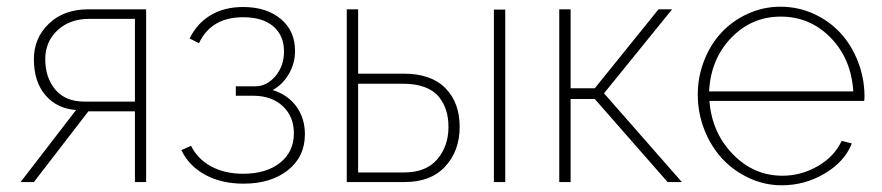

<svg xmlns="http://www.w3.org/2000/svg" viewBox="-20 -548 2655 578"><path d="M42 0 209 -216.8Q150.9 -221.2 116.5 -261.7Q82 -302.2 82 -370.1Q82 -433.6 127.2 -476.8Q172.4 -520 246.1 -520H419.9V0H386.2V-212.9H246.1L82 0ZM233.9 -242.2H386.2V-491.2H249Q189.9 -491.2 153.1 -456.8Q116.2 -422.4 116.2 -370.1Q116.2 -314.5 146.5 -278.3Q176.8 -242.2 233.9 -242.2Z M712.9 4.9Q647 4.9 597.9 -21.7Q548.8 -48.3 525.9 -96.2L555.2 -108.9Q575.2 -68.8 616 -46.9Q656.7 -24.9 711.9 -24.9Q781.2 -24.9 823 -57.9Q864.7 -90.8 864.7 -147Q864.7 -196.8 831.8 -228Q798.8 -259.3 743.2 -259.8H689.9V-288.1H748Q783.2 -288.1 809.1 -318.8Q835 -349.6 835 -393.1Q835 -440.9 803 -468.5Q771 -496.1 711.9 -496.1Q615.7 -496.1 579.1 -418L550.8 -432.1Q572.8 -477.5 614 -502.2Q655.3 -526.9 711.9 -526.9Q782.2 -526.9 825.2 -491Q868.2 -455.1 868.2 -395Q868.2 -356.9 849.4 -325Q830.6 -293 800.8 -276.9Q846.7 -262.7 872.3 -227.3Q897.9 -191.9 897.9 -144Q897.9 -76.2 846.7 -35.6Q795.4 4.9 712.9 4.9Z M1023.9 0V-520H1058.1V-326.2H1195.8Q1277.8 -326.2 1320.8 -282.7Q1363.8 -239.3 1363.8 -166Q1363.8 -94.2 1320.6 -47.1Q1277.3 0 1198.7 0ZM1466.8 0V-519H1501V0ZM1058.1 -28.8H1195.8Q1262.7 -28.8 1296.4 -68.6Q1330.1 -108.4 1330.1 -166Q1330.1 -192.9 1323.2 -215.1Q1316.4 -237.3 1301.5 -256.1Q1286.6 -274.9 1259.3 -285.4Q1231.9 -295.9 1193.8 -295.9H1058.1Z M1663.6 0V-520H1697.8V-282.2H1770.5L1962.4 -520H2003.4L1798.3 -267.1L2032.7 0H1989.7L1770.5 -250H1697.8V0Z M2333.5 9.8Q2281.7 9.8 2234.6 -12.2Q2187.5 -34.2 2153.8 -70.8Q2120.1 -107.4 2100.3 -157.7Q2080.6 -208 2080.6 -263.2Q2080.6 -316.9 2099.9 -366Q2119.1 -415 2152.3 -450.4Q2185.5 -485.8 2231.7 -506.8Q2277.8 -527.8 2329.6 -527.8Q2382.3 -527.8 2429.2 -506.6Q2476.1 -485.4 2509.5 -449.2Q2543 -413.1 2562.5 -363.5Q2582 -314 2582.5 -259.8Q2582.5 -249 2581.5 -244.1H2115.7Q2123 -148.9 2186 -84Q2249 -19 2335.4 -19Q2392.6 -19 2442.6 -48.3Q2492.7 -77.6 2513.7 -124L2544.4 -116.2Q2522.9 -61.5 2463.1 -25.9Q2403.3 9.8 2333.5 9.8ZM2114.7 -272.9H2548.8Q2542.5 -371.1 2480.5 -434.6Q2418.5 -498 2330.6 -498Q2242.7 -498 2181.2 -434.1Q2119.6 -370.1 2114.7 -272.9Z"/></svg>

Font: Rawline ExtraLight
Style: Regular
Weight: 275
Designer: Matt McInerney, Pablo Impallari, Rodrigo Fuenzalida
Foundry: Matt McInerney, Pablo Impallari, Rodrigo Fuenzalida
Version: Version 4.020;PS 004.020;hotconv 1.0.88;makeotf.lib2.5.64775